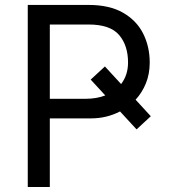

<svg xmlns="http://www.w3.org/2000/svg" viewBox="-20 -747 756 767"><path d="M343.8 -274.1H179V0H90.9V-727.3H333.8Q417.6 -727.3 471.8 -696Q525.9 -664.8 552 -612.6Q578.1 -560.4 578.1 -497.2Q578.1 -451.7 562.9 -414.2Q547.6 -376.8 521.7 -348.7L582.4 -282.7L525.6 -230.1L459.5 -301.8Q405.9 -274.1 343.8 -274.1ZM399.1 -481.5 463.8 -411.2Q491.5 -447.4 491.5 -497.2Q491.5 -565.3 455.8 -607.2Q420.1 -649.1 333.8 -649.1H179V-352.3H321Q365.8 -352.3 400.6 -365.8L342.3 -429Z"/></svg>

Font: Inter UI
Style: Regular
Weight: 400
Designer: Rasmus Andersson
Foundry: rsms
Version: Version 2.2